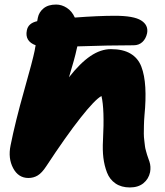

<svg xmlns="http://www.w3.org/2000/svg" viewBox="-20 -780 733 852"><path d="M106 9.8Q61.5 9.8 38.3 -33.9Q15.1 -77.6 26.9 -134.8Q47.9 -239.7 86.7 -376.7Q125.5 -513.7 133.8 -555.2Q134.3 -560.1 136 -568.4Q137.7 -576.7 138.2 -579.1Q89.4 -597.2 99.1 -645Q105 -677.2 145 -686Q145.5 -688.5 146.5 -693.6Q147.5 -698.7 147.9 -701.2Q152.8 -726.1 173.3 -742.9Q193.8 -759.8 229 -759.8Q253.9 -759.8 276.6 -745.1Q299.3 -730.5 312 -702.1Q416 -710 490.2 -710Q573.7 -710 606.4 -689.2Q639.2 -668.5 632.8 -632.8Q627.4 -607.9 611.8 -593.5Q596.2 -579.1 573.2 -579.1Q463.9 -579.1 323.2 -574.2Q322.8 -571.8 321.5 -567.1Q320.3 -562.5 319.8 -560.1Q312.5 -524.4 286.1 -437Q335.9 -500.5 381.3 -531.2Q426.8 -562 472.2 -562Q525.9 -562 559.3 -542Q592.8 -522 607.2 -484.4Q621.6 -446.8 624.8 -392.1Q627.9 -337.4 621.1 -268.1Q619.1 -244.1 618.7 -222.9Q618.2 -201.7 618.2 -187Q618.2 -172.4 620.4 -155.8Q622.6 -139.2 623.3 -131.3Q624 -123.5 627.9 -109.9Q631.8 -96.2 632.6 -93.3Q633.3 -90.3 638.2 -76.9Q643.1 -63.5 643.1 -63Q650.4 -41 646 -16.1Q639.6 14.2 616.5 33Q593.3 51.8 556.2 51.8Q518.6 51.8 492.7 34.2Q466.8 16.6 454.8 -14.4Q442.9 -45.4 438.7 -80.1Q434.6 -114.7 437 -157.2Q444.3 -295.9 430.2 -354Q400.9 -337.9 337.2 -257.1Q273.4 -176.3 185.1 -42Q166 -12.7 147.5 -1.5Q128.9 9.8 106 9.8Z"/></svg>

Font: Shantell Sans Irregular
Style: Italic
Weight: 800
Italic angle: -11.31°
Designer: Stephen Nixon, Anya Danilova, Shantell Martin
Foundry: Arrow Type
Version: Version 1.006;[9816181b4]